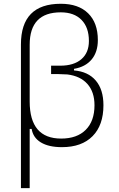

<svg xmlns="http://www.w3.org/2000/svg" viewBox="-20 -762 626 1007"><path d="M304.7 9.8Q235.4 9.8 194.3 -15.1Q153.3 -40 146 -85.9H135.7V224.6H89.8V-528.8Q89.8 -742.2 298.8 -742.2Q391.6 -742.2 442.4 -692.1Q493.2 -642.1 493.2 -551.8Q493.2 -489.3 460.7 -450.2Q428.2 -411.1 368.2 -400.9V-392.6Q441.9 -386.7 482.2 -339.6Q522.5 -292.5 522.5 -210Q522.5 -105.5 465.6 -47.9Q408.7 9.8 304.7 9.8ZM135.7 -229.5Q135.7 -35.2 300.8 -35.2Q383.8 -35.2 429.7 -81.1Q475.6 -127 475.6 -210Q475.6 -279.8 438.5 -321.5Q401.4 -363.3 333 -371.6L284.2 -373.5H248V-417.5H295.9Q367.2 -417.5 406.7 -451.4Q446.3 -485.4 446.3 -546.9Q446.3 -618.2 407.5 -657.7Q368.7 -697.3 298.8 -697.3Q135.7 -697.3 135.7 -527.3Z"/></svg>

Font: Cascadia Mono NF ExtraLight
Style: Regular
Weight: 200
Monospace: yes
Designer: Aaron Bell
Foundry: Saja Typeworks
Version: Version 2404.023; ttfautohint (v1.8.4)